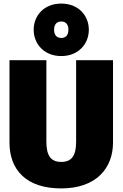

<svg xmlns="http://www.w3.org/2000/svg" viewBox="-20 -1032 684 1072"><path d="M322 -1012C225 -1012 168 -944 168 -866C168 -788 225 -719 322 -719C419 -719 476 -788 476 -866C476 -944 419 -1012 322 -1012ZM322 -912C345 -912 362 -898 362 -866C362 -834 345 -820 322 -820C299 -820 282 -834 282 -866C282 -898 299 -912 322 -912ZM611 -696H405V-242C405 -165 382 -128 322 -128C262 -128 239 -165 239 -242V-696H33V-236C33 -84 126 20 322 20C518 20 611 -94 611 -236Z"/></svg>

Font: Fira Sans Heavy
Style: Regular
Weight: 900
Designer: bBox Type GmbH & Carrois Corporate GbR & Edenspiekermann AG
Foundry: bBox Type GmbH & Carrois Corporate GbR & Edenspiekermann AG
Version: Version 4.300;PS 004.300;hotconv 1.0.88;makeotf.lib2.5.64775